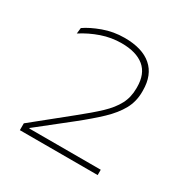

<svg xmlns="http://www.w3.org/2000/svg" viewBox="-94 -783 480 499"><g transform="rotate(30 146.0 -534.0)"><path d="M27.5 -362.5V-383L133.5 -468.5Q168 -496 190.5 -517.2Q213 -538.5 224.2 -559.8Q235.5 -581 235.5 -608V-611.5Q235.5 -651.5 211.8 -671Q188 -690.5 144 -690.5Q113.5 -690.5 84.5 -680.5Q55.5 -670.5 30 -654L32 -671.5Q50.5 -684.5 80.5 -695.5Q110.5 -706.5 144 -706.5Q197 -706.5 225 -682.2Q253 -658 253 -611.5V-607.5Q253 -578.5 239.8 -554.5Q226.5 -530.5 201.8 -507Q177 -483.5 142.5 -456L46.5 -380V-373.5L39.5 -378.5H261V-362.5Z"/></g></svg>

Font: Anek Gujarati Medium Thin
Style: Regular
Weight: 250
Version: Version 1.003